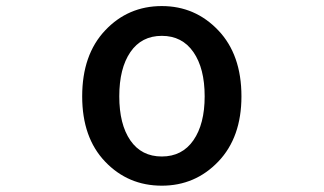

<svg xmlns="http://www.w3.org/2000/svg" viewBox="-20 -584 1040 617"><path d="M500 12.7Q391.6 12.7 317.9 -64.5Q244.1 -141.6 244.1 -274.4Q244.1 -408.2 317.9 -486.3Q391.6 -564.5 500 -564.5Q607.4 -564.5 681.6 -486.3Q755.9 -408.2 755.9 -274.4Q755.9 -142.6 681.6 -64.9Q607.4 12.7 500 12.7ZM637.7 -274.4Q637.7 -364.3 601.6 -416.5Q565.4 -468.8 500 -468.8Q434.6 -468.8 398.9 -416.5Q363.3 -364.3 363.3 -274.4Q363.3 -184.6 398.9 -132.8Q434.6 -81.1 500 -81.1Q565.4 -81.1 601.6 -133.3Q637.7 -185.5 637.7 -274.4Z"/></svg>

Font: GenEi Gothic M SemiBold
Style: Regular
Weight: 500
Designer: o_tamon (Modified); [Source Han Sans]
Ryoko NISHIZUKA  (kana & ideographs); Paul D. Hunt (Latin, Greek & Cyrillic); Wenl
Version: Version 1.1a;Original Version 1.004